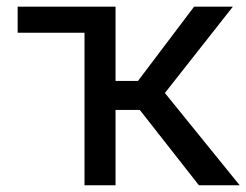

<svg xmlns="http://www.w3.org/2000/svg" viewBox="-20 -548 729 568"><path d="M32.2 -451.2V-528.3H321.8V-308.6H388.2L554.2 -528.3H668.9L467.8 -272.9L689 0H568.4L393.6 -222.7H321.8V0H230V-451.2Z"/></svg>

Font: Bert Sans Medium
Style: Regular
Weight: 500
Designer: Christian Robertson, Adam Twardoch, & Cristiano Sobral
Foundry: Google
Version: Version 12.135;January 10, 2020;FontCreator 12.0.0.2547 64-b